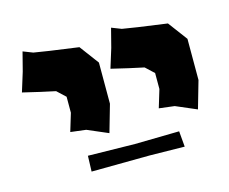

<svg xmlns="http://www.w3.org/2000/svg" viewBox="-74 -698 799 669"><g transform="rotate(-15 325.5 -363.5)"><path d="M55.7 -596.7 38.1 -528.3 16.6 -459 79.1 -444.3 132.8 -432.6 163.1 -404.3V-346.7L143.6 -282.2L199.2 -275.4L274.4 -243.2L302.7 -341.8V-490.2L251 -559.6L146.5 -574.2L90.8 -583ZM375 -596.7 357.4 -528.3 335.9 -459 398.4 -444.3 452.1 -432.6 482.4 -404.3V-346.7L462.9 -282.2L518.6 -275.4L593.8 -243.2L622.1 -341.8V-490.2L570.3 -559.6L465.8 -574.2L410.2 -583ZM181.6 -186.5 179.7 -129.9 389.6 -131.8 515.6 -129.9 510.7 -186.5 350.6 -183.6Z"/></g></svg>

Font: MaokenAssortedSans-TC
Style: Regular
Weight: 500
Version: Version 0.83